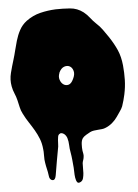

<svg xmlns="http://www.w3.org/2000/svg" viewBox="-64 -747 783 1088"><g transform="rotate(-5 328.0 -203.5)"><path d="M8 -286Q1 -324 10.5 -361.5Q20 -399 31 -434Q39 -460 45.5 -487Q52 -514 60 -541Q69 -572 84 -600Q99 -628 125 -648Q163 -676 206 -686.5Q249 -697 294 -699Q334 -700 375.5 -697Q417 -694 451 -668Q470 -653 484.5 -634Q499 -615 516 -599Q536 -581 551 -560Q566 -539 581 -517Q609 -475 625.5 -437Q642 -399 647 -349Q651 -306 650 -266Q649 -226 640 -184Q637 -169 632 -151.5Q627 -134 622 -119Q616 -104 605.5 -90Q595 -76 587 -63Q575 -45 557 -29.5Q539 -14 519 -6Q508 -1 497 0L474 2Q462 3 450.5 4.5Q439 6 429 11Q419 16 405 24.5Q391 33 385 41Q376 53 375 74.5Q374 96 376 112Q378 122 379.5 131.5Q381 141 379 151Q378 159 375 167Q372 175 371 183Q370 194 370.5 209Q371 224 370 239Q369 254 365.5 267.5Q362 281 352 287Q337 296 330.5 287Q324 278 321.5 261.5Q319 245 319 228Q319 211 318 204Q316 181 314 159.5Q312 138 308 115Q304 95 303.5 74Q303 53 297 33Q295 27 290.5 20Q286 13 279.5 8.5Q273 4 266 3Q259 2 252 8Q247 12 245.5 21Q244 30 243 40.5Q242 51 242 61Q242 71 241 77Q233 118 226.5 157Q220 196 213 237Q212 242 210.5 247.5Q209 253 206 257.5Q203 262 198.5 263.5Q194 265 187 262Q176 256 174 241Q172 226 170 215Q166 198 162.5 180.5Q159 163 157 144Q156 129 156.5 114Q157 99 155 84Q152 51 141.5 24.5Q131 -2 117 -26Q103 -50 87 -74Q71 -98 57 -126Q47 -145 43 -164.5Q39 -184 34 -204Q29 -225 20.5 -244.5Q12 -264 8 -286ZM284 -337Q276 -317 282 -299Q288 -281 301 -272Q314 -263 330 -267Q346 -271 358 -297Q371 -323 365.5 -342.5Q360 -362 346 -369.5Q332 -377 314.5 -371Q297 -365 285 -341Q285 -339 284.5 -338.5Q284 -338 284 -337Z"/></g></svg>

Font: Double Feature
Style: Regular
Weight: 400
Designer: David Shetterly
Foundry: David Shetterly
Version: Version 2.100 1997 initial release